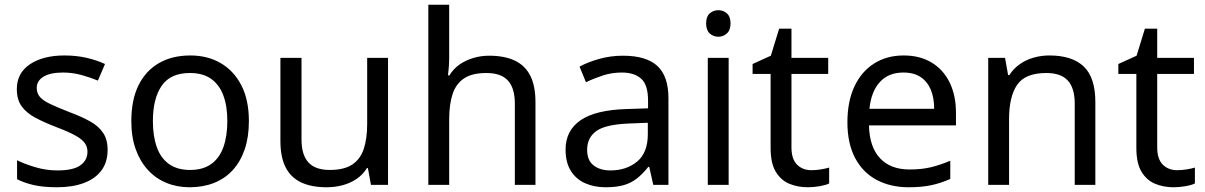

<svg xmlns="http://www.w3.org/2000/svg" viewBox="-20 -780 5083 810"><path d="M434 -148Q434 -96 408 -61Q382 -26 334 -8Q286 10 220 10Q164 10 123.5 1Q83 -8 52 -24V-104Q84 -88 129.5 -74.5Q175 -61 222 -61Q289 -61 319 -82.5Q349 -104 349 -140Q349 -160 338 -176Q327 -192 298.5 -208Q270 -224 217 -244Q165 -264 128 -284Q91 -304 71 -332Q51 -360 51 -404Q51 -472 106.5 -509Q162 -546 252 -546Q301 -546 343.5 -536.5Q386 -527 423 -510L393 -440Q359 -454 322 -464Q285 -474 246 -474Q192 -474 163.5 -456.5Q135 -439 135 -409Q135 -387 148 -371.5Q161 -356 191.5 -341.5Q222 -327 273 -307Q324 -288 360 -268Q396 -248 415 -219.5Q434 -191 434 -148Z M1030 -269Q1030 -202 1012.5 -150.5Q995 -99 962.5 -63Q930 -27 883.5 -8.5Q837 10 780 10Q727 10 682 -8.5Q637 -27 604 -63Q571 -99 552.5 -150.5Q534 -202 534 -269Q534 -358 564 -419.5Q594 -481 650 -513.5Q706 -546 783 -546Q856 -546 911.5 -513.5Q967 -481 998.5 -419.5Q1030 -358 1030 -269ZM625 -269Q625 -206 641.5 -159.5Q658 -113 693 -88Q728 -63 782 -63Q836 -63 871 -88Q906 -113 922.5 -159.5Q939 -206 939 -269Q939 -333 922 -378Q905 -423 870.5 -447.5Q836 -472 781 -472Q699 -472 662 -418Q625 -364 625 -269Z M1617 -536V0H1545L1532 -71H1528Q1511 -43 1484 -25Q1457 -7 1425 1.5Q1393 10 1358 10Q1294 10 1250.5 -10.5Q1207 -31 1185 -74Q1163 -117 1163 -185V-536H1252V-191Q1252 -127 1281 -95Q1310 -63 1371 -63Q1431 -63 1465.5 -85.5Q1500 -108 1514.5 -151.5Q1529 -195 1529 -257V-536Z M1875 -537Q1875 -518 1873.5 -498Q1872 -478 1870 -462H1876Q1893 -490 1919 -508Q1945 -526 1977 -535.5Q2009 -545 2043 -545Q2108 -545 2151.5 -524.5Q2195 -504 2217 -461Q2239 -418 2239 -349V0H2152V-343Q2152 -408 2123 -440Q2094 -472 2032 -472Q1972 -472 1938 -449.5Q1904 -427 1889.5 -383.5Q1875 -340 1875 -277V0H1787V-760H1875Z M2608 -545Q2706 -545 2753 -502Q2800 -459 2800 -365V0H2736L2719 -76H2715Q2692 -47 2667.5 -27.5Q2643 -8 2611.5 1Q2580 10 2535 10Q2487 10 2448.5 -7Q2410 -24 2388 -59.5Q2366 -95 2366 -149Q2366 -229 2429 -272.5Q2492 -316 2623 -320L2714 -323V-355Q2714 -422 2685 -448Q2656 -474 2603 -474Q2561 -474 2523 -461.5Q2485 -449 2452 -433L2425 -499Q2460 -518 2508 -531.5Q2556 -545 2608 -545ZM2634 -259Q2534 -255 2495.5 -227Q2457 -199 2457 -148Q2457 -103 2484.5 -82Q2512 -61 2555 -61Q2623 -61 2668 -98.5Q2713 -136 2713 -214V-262Z M3054 -536V0H2966V-536ZM3011 -737Q3031 -737 3046.5 -723.5Q3062 -710 3062 -681Q3062 -653 3046.5 -639Q3031 -625 3011 -625Q2989 -625 2974 -639Q2959 -653 2959 -681Q2959 -710 2974 -723.5Q2989 -737 3011 -737Z M3403 -62Q3423 -62 3444 -65.5Q3465 -69 3478 -73V-6Q3464 1 3438 5.5Q3412 10 3388 10Q3346 10 3310.5 -4.5Q3275 -19 3253 -55Q3231 -91 3231 -156V-468H3155V-510L3232 -545L3267 -659H3319V-536H3474V-468H3319V-158Q3319 -109 3342.5 -85.5Q3366 -62 3403 -62Z M3792 -546Q3861 -546 3910.5 -516Q3960 -486 3986.5 -431.5Q4013 -377 4013 -304V-251H3646Q3648 -160 3692.5 -112.5Q3737 -65 3817 -65Q3868 -65 3907.5 -74.5Q3947 -84 3989 -102V-25Q3948 -7 3908 1.5Q3868 10 3813 10Q3737 10 3678.5 -21Q3620 -52 3587.5 -113.5Q3555 -175 3555 -264Q3555 -352 3584.5 -415Q3614 -478 3667.5 -512Q3721 -546 3792 -546ZM3791 -474Q3728 -474 3691.5 -433.5Q3655 -393 3648 -321H3921Q3921 -367 3907 -401Q3893 -435 3864.5 -454.5Q3836 -474 3791 -474Z M4407 -546Q4503 -546 4552 -499.5Q4601 -453 4601 -349V0H4514V-343Q4514 -408 4485 -440Q4456 -472 4394 -472Q4305 -472 4271 -422Q4237 -372 4237 -278V0H4149V-536H4220L4233 -463H4238Q4256 -491 4282.5 -509.5Q4309 -528 4341 -537Q4373 -546 4407 -546Z M4946 -62Q4966 -62 4987 -65.5Q5008 -69 5021 -73V-6Q5007 1 4981 5.5Q4955 10 4931 10Q4889 10 4853.5 -4.5Q4818 -19 4796 -55Q4774 -91 4774 -156V-468H4698V-510L4775 -545L4810 -659H4862V-536H5017V-468H4862V-158Q4862 -109 4885.5 -85.5Q4909 -62 4946 -62Z"/></svg>

Font: usinhala15
Style: Book
Weight: 400
Designer: Jelle Bosma - Monotype Design Team
Foundry: Monotype Imaging Inc.
Version: Version 2.003